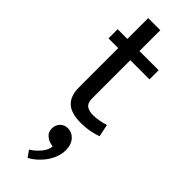

<svg xmlns="http://www.w3.org/2000/svg" viewBox="-306 -640 977 977"><g transform="rotate(45 182.0 -151.5)"><path d="M315 -404H177V-131Q177 -96 194.5 -84Q212 -72 240 -72Q260 -72 284 -76.5Q308 -81 326 -87L340 -20Q320 -12 289 -6Q258 0 224 0Q154 0 122 -30.5Q90 -61 90 -119V-404H20V-470H90V-620H177V-470H315ZM190 182Q175 179 157.5 164.5Q140 150 140 124Q140 100 155.5 82.5Q171 65 199 65Q211 65 223 70Q235 75 245.5 85.5Q256 96 262.5 112.5Q269 129 269 153Q269 176 261 199.5Q253 223 238 245Q223 267 203 285.5Q183 304 159 317L134 282Q162 265 184 238.5Q206 212 208 186Z"/></g></svg>

Font: Mukta Mahee
Style: Regular
Weight: 400
Designer: Shuchita Grover, Noopur Datye, Girish Dalvi, Yashodeep Gholap
Foundry: Ek Type
Version: Version 2.538;PS 1.000;hotconv 16.6.51;makeotf.lib2.5.65220;